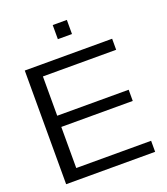

<svg xmlns="http://www.w3.org/2000/svg" viewBox="-159 -1001 964 1111"><g transform="rotate(-20 323.5 -446.0)"><path d="M55 0V-700H593V-632H142V-390H582V-321H142V-68H603V0ZM297 -805V-892H384V-805Z"/></g></svg>

Font: Panamera Medium
Style: Regular
Weight: 500
Designer: Bastien Sozeau
Foundry: NBR — Bastien Sozeau
Version: Version 3.002; ttfautohint (v1.8.4.7-5d5b);gftools[0.9.33]